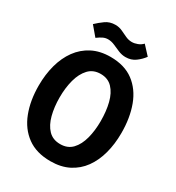

<svg xmlns="http://www.w3.org/2000/svg" viewBox="-231 -1123 1170 1278"><g transform="rotate(30 354.5 -484.5)"><path d="M354 17Q246 17 175.5 -34.5Q105 -86 70.5 -176Q36 -266 36 -381Q36 -466 56 -539.5Q76 -613 116 -668Q156 -723 216 -754Q276 -785 356 -785Q464 -785 533.5 -733Q603 -681 637 -590Q671 -499 671 -382Q671 -297 651.5 -224.5Q632 -152 593 -98Q554 -44 494.5 -13.5Q435 17 354 17ZM354 -114Q411 -114 445.5 -150.5Q480 -187 496 -248Q512 -309 512 -381Q512 -458 496.5 -519.5Q481 -581 446.5 -617.5Q412 -654 356 -654Q299 -654 264 -616.5Q229 -579 212.5 -517.5Q196 -456 196 -382Q196 -308 212 -247Q228 -186 262.5 -150Q297 -114 354 -114ZM508 -975 569 -909Q547 -879 515.5 -856Q484 -833 441 -833Q413 -833 386.5 -844Q360 -855 334.5 -866.5Q309 -878 283 -878Q263 -878 245 -869.5Q227 -861 204 -844L144 -915Q170 -940 202 -963Q234 -986 277 -986Q306 -986 330.5 -974.5Q355 -963 378.5 -952Q402 -941 427 -941Q447 -941 469.5 -949.5Q492 -958 508 -975Z"/></g></svg>

Font: Yaldevi ExtraLight
Style: Bold
Weight: 700
Version: Version 1.100